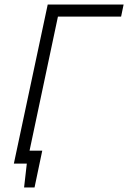

<svg xmlns="http://www.w3.org/2000/svg" viewBox="-20 -720 564 845"><path d="M83 -57 71 0H98L86 105H132L166 -57ZM41 0H98L235 -647H513L524 -700H190Z"/></svg>

Font: Advent Pro
Style: Italic
Weight: 400
Italic angle: -12°
Designer: VivaRado, Andreas Kalpakidis
Foundry: VivaRado, Andreas Kalpakidis
Version: Version 3.000